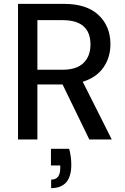

<svg xmlns="http://www.w3.org/2000/svg" viewBox="-20 -720 646 991"><path d="M73 0V-700H310Q428 -700 489 -642Q550 -584 550 -492Q550 -424 514 -372Q478 -320 407 -298L557 0H441L303 -284H173V0ZM303 -360Q375 -360 411 -395Q447 -430 447 -490Q447 -616 303 -616H173V-360ZM244 207Q291 207 291 148V134H243V48H337Q348 89 348 130Q348 251 244 251Z"/></svg>

Font: AWOL-DM Medium
Style: Regular
Weight: 500
Designer: Colophon Foundry, Jonny Pinhorn, Mikhail Sharanda
Foundry: Colophon Foundry
Version: Version 1.000;Glyphs 3.2.3 (3260)